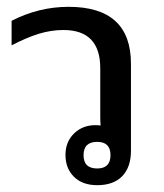

<svg xmlns="http://www.w3.org/2000/svg" viewBox="-20 -536 481 563"><path d="M265 7Q222 7 197 -17.5Q172 -42 172 -82Q172 -120 197 -144.5Q222 -169 260 -169Q268 -169 275 -168Q274 -178 274 -195V-336Q274 -448 166 -448Q130 -448 94 -437Q58 -426 14 -403V-475Q94 -516 181 -516Q364 -516 364 -349V-94Q364 -46 338.5 -19.5Q313 7 265 7ZM265 -42Q304 -42 304 -81Q304 -120 265 -120Q225 -120 225 -81Q225 -42 265 -42Z"/></svg>

Font: Noto Sans Thai Looped UI
Style: Regular
Weight: 400
Designer: Cadson Demak Team
Foundry: Cadson Demak Co., Ltd.
Version: Version 1.000